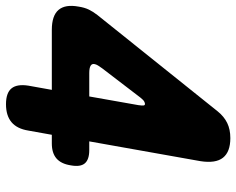

<svg xmlns="http://www.w3.org/2000/svg" viewBox="-95 -685 789 641"><g transform="rotate(90 299.5 -364.5)"><path d="M301 -268 330 -432Q332 -446 331 -450Q330 -454 326 -454Q323 -454 318 -451.5Q313 -449 305 -439L207 -311Q201 -303 197.5 -297Q194 -291 193 -286Q191 -277 198.5 -272.5Q206 -268 223 -268ZM279 -143H79Q31 -143 12 -165.5Q-7 -188 1 -232Q4 -252 11 -266.5Q18 -281 29 -295L351 -697Q368 -718 389.5 -728.5Q411 -739 440 -739Q486 -739 505.5 -714.5Q525 -690 517 -639L451 -268H480Q512 -268 524.5 -253Q537 -238 531 -206Q526 -174 508 -158.5Q490 -143 458 -143H429L415 -65Q409 -27 387 -8.5Q365 10 327 10Q289 10 274 -8.5Q259 -27 265 -65Z"/></g></svg>

Font: Maple Mono ExtraBold
Style: Italic
Weight: 800
Italic angle: -10°
Monospace: yes
Designer: subframe7536
Version: Version 7.200